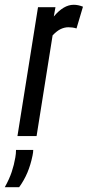

<svg xmlns="http://www.w3.org/2000/svg" viewBox="-82 -569 367 803"><path d="M150 -539 143 -500Q184 -549 226 -549Q236 -549 245.5 -547Q255 -545 265 -541L238 -450Q229 -453 220 -454Q211 -455 204 -455Q188 -455 172 -447.5Q156 -440 138 -421L71 0H-9L77 -539ZM-15 58H57Q57 68 54 82Q46 121 32.5 153Q19 185 -2 214H-62Q-43 180 -33 150Q-23 120 -18 90Q-15 74 -15 58Z"/></svg>

Font: Georama Extra Condensed Medium
Style: Italic
Weight: 500
Width: 2
Italic angle: -9°
Designer: Jean-Baptiste Levee
Foundry: Production Type
Version: Version 1.000